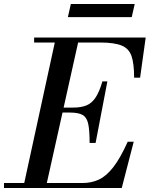

<svg xmlns="http://www.w3.org/2000/svg" viewBox="-57 -942 750 962"><path d="M59 0 223 -754H340L172 0ZM-37 0V-25H356Q401 -25 438 -42Q475 -59 510 -103.5Q545 -148 583 -232H613L553 0ZM392 -226Q392 -289 385 -321.5Q378 -354 357 -366Q336 -378 294 -378H207V-403H310Q350 -403 376.5 -414Q403 -425 422 -453.5Q441 -482 456 -534H481L422 -226ZM615 -553Q615 -623 602 -661Q589 -699 552 -714Q515 -729 444 -729H114V-754H673L645 -553ZM283 -856 298 -922H618L603 -856Z"/></svg>

Font: Libre Bodoni
Style: Italic
Weight: 400
Italic angle: -13°
Designer: Pablo Impallari, Rodrigo Fuenzalida
Foundry: Impallari Type
Version: Version 2.005;gftools[0.9.23]